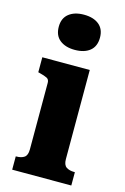

<svg xmlns="http://www.w3.org/2000/svg" viewBox="-120 -836 579 891"><g transform="rotate(15 169.5 -390.5)"><path d="M169 -612Q124 -612 97 -633.5Q70 -655 70 -697Q70 -738 97 -759.5Q124 -781 169 -781Q215 -781 241.5 -759.5Q268 -738 268 -697Q268 -655 241.5 -633.5Q215 -612 169 -612ZM261 -540V-112Q261 -84 275.5 -74Q290 -64 314 -64H317V0H33V-64H35Q60 -64 74 -74Q88 -84 88 -112V-432Q88 -448 76.5 -454Q65 -460 41 -466L33 -468V-540Z"/></g></svg>

Font: Roboto Serif SemiCondensed
Style: Bold
Weight: 700
Width: 4
Designer: Greg Gazdowicz
Foundry: Commercial Type
Version: Version 1.007